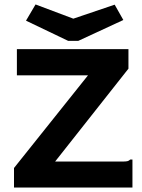

<svg xmlns="http://www.w3.org/2000/svg" viewBox="-20 -844 640 864"><path d="M43 -88 376 -505H56V-623H558V-535L228 -117H529Q545 -117 552.5 -118.5Q560 -120 566 -126H576V0H43ZM496 -823 535 -754 332 -660H287L97 -751L140 -824L310 -760Z"/></svg>

Font: Inconsolata Expanded Black
Style: Regular
Weight: 900
Width: 7
Monospace: yes
Designer: Raph Levien, Cyreal, Brenton Simpson
Foundry: Raph Levien, Cyreal, Google
Version: Version 3.001; ttfautohint (v1.8.2.53-6de2)